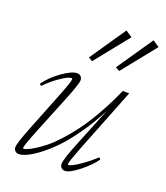

<svg xmlns="http://www.w3.org/2000/svg" viewBox="-134 -808 787 912"><g transform="rotate(20 259.0 -352.5)"><path d="M380.9 -522.5 360.8 -534.2 484.9 -715.8 518.1 -693.4ZM244.1 -522.5 224.1 -534.2 348.1 -715.8 381.3 -693.4ZM66.9 11.2Q55.7 11.2 48.6 3.9Q41.5 -3.4 41.5 -14.6Q41.5 -35.2 77.1 -124.5L152.8 -315.4Q184.6 -394.5 184.6 -409.2Q184.6 -414.1 181.2 -414.1Q174.3 -414.1 160.2 -408.2Q146 -402.3 117.2 -381.8Q88.4 -361.3 56.6 -329.1L47.9 -336.9Q75.7 -376.5 123 -410.6Q170.4 -444.8 198.2 -444.8Q209.5 -444.8 216.8 -437.5Q224.1 -430.2 224.1 -418.9Q224.1 -398.9 187 -308.1L112.8 -125Q77.1 -36.6 77.1 -23.9Q77.1 -20.5 81.1 -20.5Q86.9 -20.5 99.6 -25.6Q112.3 -30.8 134 -44.2Q155.8 -57.6 180.9 -77.6Q206.1 -97.7 237.1 -131.3Q268.1 -165 299.1 -206.8Q330.1 -248.5 364.5 -309.1Q398.9 -369.6 429.7 -439.5H462.4L333 -111.8Q303.7 -36.6 303.7 -24.4Q303.7 -20.5 307.1 -20.5Q313.5 -20.5 329.1 -28.3Q344.7 -36.1 373.3 -56.4Q401.9 -76.7 432.6 -105L440.9 -97.2Q417 -62.5 370.6 -25.6Q324.2 11.2 300.3 11.2Q289.1 11.2 282 3.9Q274.9 -3.4 274.9 -14.6Q274.9 -39.1 310.1 -125L391.1 -325.2Q355 -254.4 313.2 -195.3Q271.5 -136.2 235.6 -99.1Q199.7 -62 165.3 -36.1Q130.9 -10.3 106.7 0.5Q82.5 11.2 66.9 11.2Z"/></g></svg>

Font: Elstob ExtraLight
Style: Italic
Weight: 200
Italic angle: -20°
Designer: Peter S. Baker
Version: Version 1.015